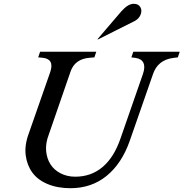

<svg xmlns="http://www.w3.org/2000/svg" viewBox="-20 -970 957 1001"><path d="M347.2 11.2Q279.8 11.2 228 -10.5Q176.3 -32.2 148.4 -70.6Q120.6 -108.9 114 -160.9Q107.4 -212.9 129.9 -273.9L242.2 -595.2Q264.6 -663.1 201.2 -668.9L179.2 -670.9L189 -700.2H481.9L472.2 -670.9L448.2 -668.9Q369.6 -663.1 347.2 -595.2L234.9 -270Q216.8 -223.6 220.5 -183.3Q224.1 -143.1 243.2 -113.3Q262.2 -83.5 296.1 -66.2Q330.1 -48.8 372.1 -48.8Q455.1 -48.8 514.6 -99.1Q574.2 -149.4 607.9 -247.1L725.1 -584Q737.8 -620.6 727.8 -642.1Q717.8 -663.6 687 -668L665 -670.9L674.8 -700.2H917L907.2 -670.9L882.8 -668Q802.7 -657.2 777.8 -584L655.8 -233.9Q614.3 -116.7 535.4 -52.7Q456.5 11.2 347.2 11.2ZM487.8 -765.1 612.8 -911.1Q647.5 -950.2 676.8 -950.2Q701.7 -950.2 711.7 -932.9Q721.7 -915.5 713.1 -893.8Q704.6 -872.1 681.2 -859.9L492.2 -765.1Z"/></svg>

Font: Redaction
Style: Italic
Weight: 400
Designer: Jeremy Mickel / Forest Young
Foundry: MCKL
Version: Version 2.001;hotconv 1.0.113;makeotfexe 2.5.65598 DEVELOPME